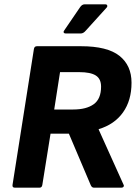

<svg xmlns="http://www.w3.org/2000/svg" viewBox="-20 -869 645 889"><path d="M49 0Q36 0 38 -13L137 -642Q139 -655 151 -655H355Q477 -655 533 -610.5Q589 -566 589 -486Q589 -404 549.5 -348.5Q510 -293 437 -271V-269L552 -14Q555 -9 552 -4.5Q549 0 542 0H415Q405 0 400 -12L299 -250H214L176 -13Q174 0 163 0ZM231 -362H319Q380 -362 414 -386.5Q448 -411 448 -468Q448 -504 423.5 -519.5Q399 -535 347 -535H258ZM284 -714Q277 -714 275 -718.5Q273 -723 278 -729L351 -836Q360 -849 372 -849H467Q475 -849 476.5 -843.5Q478 -838 473 -833L377 -727Q366 -714 354 -714Z"/></svg>

Font: Sofia Sans ExtraBold
Style: Italic
Weight: 800
Italic angle: -9°
Designer: Botio Nikoltchev, Ani Petrova
Foundry: lettersoup
Version: Version 4.100; ttfautohint (v1.8.4.7-5d5b)